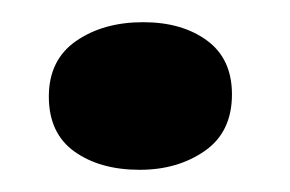

<svg xmlns="http://www.w3.org/2000/svg" viewBox="-20 -340 261 173"><path d="M106 -187Q70 -187 47 -203.5Q24 -220 24 -253Q24 -286 48.5 -303Q73 -320 109 -320Q144 -320 166.5 -303.5Q189 -287 189 -255Q189 -221 164.5 -204Q140 -187 106 -187Z"/></svg>

Font: Sansita Swashed Medium
Style: Regular
Weight: 500
Designer: Pablo Cosgaya
Foundry: Omnibus-Type
Version: Version 1.003; ttfautohint (v1.8.3)